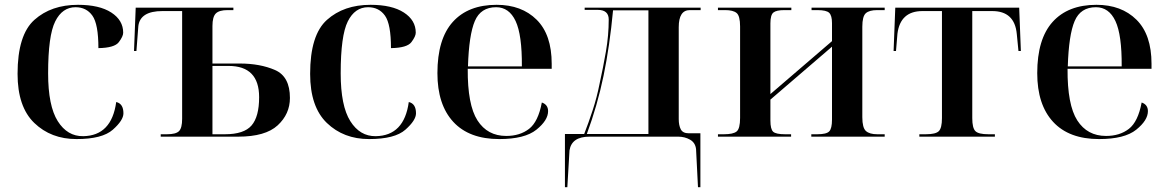

<svg xmlns="http://www.w3.org/2000/svg" viewBox="-20 -568 4852 798"><path d="M298 10Q405 10 449 -29Q493 -68 493 -97Q493 -137 463 -144Q444 -4 326 -2Q260 -1 220 -64.5Q180 -128 180 -263Q180 -420 209.5 -479Q239 -538 294 -538Q339 -538 364 -503Q389 -468 389 -368Q456 -369 474 -393Q492 -417 492 -432Q492 -484 442.5 -516Q393 -548 304 -548Q193 -548 123 -485.5Q53 -423 53 -261Q53 -124 122.5 -57Q192 10 298 10Z M648 0H970Q1083 0 1134 -47Q1185 -94 1185 -161Q1185 -250 1123 -277Q1061 -304 976 -304H863V-460Q863 -498 877 -512Q891 -526 926 -526H950V-536H544L537 -356H547L555 -460Q563 -522 655 -522H737V-74Q737 -36 724 -23Q711 -10 674 -10H648ZM863 -10V-294H930Q1057 -294 1057 -164Q1057 -83 1025.5 -46.5Q994 -10 915 -10Z M1514 10Q1621 10 1665 -29Q1709 -68 1709 -97Q1709 -137 1679 -144Q1660 -4 1542 -2Q1476 -1 1436 -64.5Q1396 -128 1396 -263Q1396 -420 1425.5 -479Q1455 -538 1510 -538Q1555 -538 1580 -503Q1605 -468 1605 -368Q1672 -369 1690 -393Q1708 -417 1708 -432Q1708 -484 1658.5 -516Q1609 -548 1520 -548Q1409 -548 1339 -485.5Q1269 -423 1269 -261Q1269 -124 1338.5 -57Q1408 10 1514 10Z M2055 10Q2161 10 2209.5 -29Q2258 -68 2258 -106Q2258 -133 2232 -142Q2217 -62 2179 -32.5Q2141 -3 2084 -3Q2006 -3 1964.5 -67.5Q1923 -132 1924 -282H2273V-303Q2273 -424 2210.5 -486Q2148 -548 2044 -548Q1926 -548 1862 -477Q1798 -406 1798 -264Q1798 -133 1864 -61.5Q1930 10 2055 10ZM1925 -292Q1929 -423 1953.5 -480.5Q1978 -538 2042 -538Q2096 -538 2123 -480.5Q2150 -423 2149 -292Z M2328 210H2338L2347 57Q2356 0 2430 0H2799Q2826 0 2848 12.5Q2870 25 2873 52L2881 210H2891V-14H2843Q2818 -14 2809.5 -30.5Q2801 -47 2801 -73V-455Q2801 -526 2847 -526H2892V-536H2410V-527H2464Q2510 -527 2510 -487Q2510 -421 2498.5 -354.5Q2487 -288 2472 -220Q2461 -164 2443.5 -110.5Q2426 -57 2408 -11H2328ZM2419 -11Q2463 -130 2488.5 -253Q2514 -376 2528 -525H2675V-11Z M2964 0H3268V-10H3243Q3205 -10 3193.5 -20.5Q3182 -31 3182 -67V-154L3438 -374V-71Q3438 -34 3426.5 -22Q3415 -10 3377 -10H3352V0H3657V-10H3626Q3594 -10 3579 -23.5Q3564 -37 3564 -81V-457Q3564 -500 3578.5 -513Q3593 -526 3626 -526H3657V-536H3353V-526H3377Q3415 -526 3426.5 -514.5Q3438 -503 3438 -472V-397L3182 -177V-471Q3182 -506 3194.5 -516Q3207 -526 3240 -526H3269V-536H2964V-526H2994Q3027 -526 3041.5 -514Q3056 -502 3056 -458V-78Q3056 -33 3041.5 -21.5Q3027 -10 2989 -10H2964Z M3801 0H4115V-10H4088Q4047 -10 4034 -23Q4021 -36 4021 -77V-522H4104Q4197 -522 4206 -427L4213 -356H4223L4216 -536H3701L3694 -356H3704L3710 -428Q3722 -522 3814 -522H3895V-77Q3895 -36 3882 -23Q3869 -10 3828 -10H3801Z M4548 10Q4654 10 4702.5 -29Q4751 -68 4751 -106Q4751 -133 4725 -142Q4710 -62 4672 -32.5Q4634 -3 4577 -3Q4499 -3 4457.5 -67.5Q4416 -132 4417 -282H4766V-303Q4766 -424 4703.5 -486Q4641 -548 4537 -548Q4419 -548 4355 -477Q4291 -406 4291 -264Q4291 -133 4357 -61.5Q4423 10 4548 10ZM4418 -292Q4422 -423 4446.5 -480.5Q4471 -538 4535 -538Q4589 -538 4616 -480.5Q4643 -423 4642 -292Z"/></svg>

Font: Noto Serif Display Semi
Style: Regular
Weight: 600
Designer: Monotype Design Team
Foundry: Monotype Imaging Inc.
Version: Version 1.900